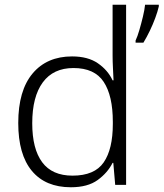

<svg xmlns="http://www.w3.org/2000/svg" viewBox="-20 -780 690 810"><path d="M279 10Q172 10 114.5 -59Q57 -128 57 -261Q57 -398 117.5 -470Q178 -542 284 -542Q351 -542 393 -513Q435 -484 455 -441H459Q458 -464 456.5 -493Q455 -522 455 -545V-760H512V0H466L458 -93H455Q434 -51 392 -20.5Q350 10 279 10ZM286 -39Q379 -39 417.5 -95Q456 -151 456 -257V-266Q456 -376 417.5 -434.5Q379 -493 290 -493Q205 -493 160.5 -432.5Q116 -372 116 -260Q116 -152 158 -95.5Q200 -39 286 -39ZM650 -753Q645 -731 635 -704Q625 -677 612 -650Q599 -623 585 -600H552V-609Q560 -626 568 -653.5Q576 -681 583 -710Q590 -739 592 -760H650Z"/></svg>

Font: Noto Sans Symbols Light
Style: Regular
Weight: 300
Version: Version 2.002